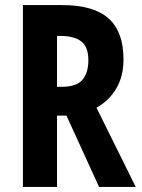

<svg xmlns="http://www.w3.org/2000/svg" viewBox="-20 -785 557 754"><path d="M224 -765Q348 -765 406.5 -712.5Q465 -660 465 -552Q465 -486 437 -438Q409 -390 359 -362L513 -51H369L241 -331H204V-51H70V-765ZM216 -644H204V-444H221Q281 -444 304 -472Q327 -500 327 -548Q327 -601 299 -622.5Q271 -644 216 -644Z"/></svg>

Font: Noto Sans Tamil UI ExtraCondensed
Style: Bold
Weight: 700
Width: 2
Designer: Jelle Bosma - Monotype Design Team
Foundry: Monotype Imaging Inc.
Version: Version 2.004; ttfautohint (v1.8.4.7-5d5b)